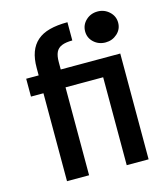

<svg xmlns="http://www.w3.org/2000/svg" viewBox="-116 -875 843 966"><g transform="rotate(-15 306.0 -392.5)"><path d="M113 0V-458H48V-551H113V-590Q113 -638 125.5 -672Q138 -706 163.5 -728.5Q189 -751 228.5 -761.5Q268 -772 322 -772V-677Q288 -677 267 -668.5Q246 -660 237 -641Q228 -622 228 -590V-551H491V-458H228V0ZM424 0V-551H538V0ZM482 -624Q446 -624 421 -647Q396 -670 396 -704Q396 -738 421 -761.5Q446 -785 482 -785Q517 -785 542.5 -761.5Q568 -738 568 -704Q568 -670 542.5 -647Q517 -624 482 -624Z"/></g></svg>

Font: Parkinsans Medium
Style: Regular
Weight: 500
Designer: Red Stone, Indian Type Foundry
Foundry: Indian Type Foundry
Version: Version 1.000